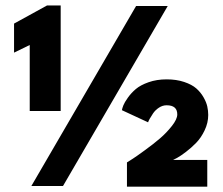

<svg xmlns="http://www.w3.org/2000/svg" viewBox="-20 -682 816 704"><path d="M89 -517 31.5 -489V-595.5L152.5 -662H202.5V-275H89ZM479 -660H595L211 0H95ZM591 -296Q576 -296 562.8 -287.2Q549.5 -278.5 541.2 -266.2Q533 -254 528.5 -245.8Q524 -237.5 523 -233.5L427 -278Q428 -284.5 432.2 -295.5Q436.5 -306.5 448.8 -323.8Q461 -341 478 -355.5Q495 -370 524.8 -380.5Q554.5 -391 591 -391Q627 -391 655.2 -381.5Q683.5 -372 699.5 -358Q715.5 -344 726 -325.8Q736.5 -307.5 740 -291.8Q743.5 -276 743.5 -260.5Q743.5 -232 730.5 -204.5Q717.5 -177 699.2 -158.2Q681 -139.5 661.5 -124.8Q642 -110 629.2 -103Q616.5 -96 614.5 -95.5H740V2.5H445.5V-86.5Q456.5 -93.5 467.2 -100.2Q478 -107 511 -131Q544 -155 567.2 -175Q590.5 -195 610.2 -220Q630 -245 630 -262.5Q630 -296 591 -296Z"/></svg>

Font: League Spartan Black
Style: Regular
Weight: 900
Foundry: The League of Moveable Type
Version: Version 2.002